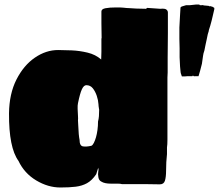

<svg xmlns="http://www.w3.org/2000/svg" viewBox="-20 -803 971 852"><path d="M248 29Q193 29 140.5 -2.5Q88 -34 62 -89Q19 -148 20 -300Q21 -387 53 -450Q85 -513 134.5 -547Q184 -581 238 -581Q263 -581 298 -579.5Q333 -578 368.5 -569.5Q404 -561 429 -539L430 -573V-633H431L430 -700V-752Q430 -763 448 -766.5Q466 -770 495 -770Q503 -770 511 -770Q519 -770 527 -769Q535 -768 541.5 -767.5Q548 -767 552 -767Q561 -766 585 -765Q609 -764 628 -764L633 -768L691 -764Q712 -766 718.5 -760.5Q725 -755 725 -747.5Q725 -740 725 -735Q725 -687 725 -655.5Q725 -624 724.5 -599.5Q724 -575 724 -548.5Q724 -522 724 -484V-481L723 -459V-241Q723 -207 723 -183.5Q723 -160 721 -149V-119Q719 -101 718 -83.5Q717 -66 717 -46Q717 -18 712 -1.5Q707 15 689 15L622 14H521Q515 12 502.5 12Q490 12 473 12Q444 12 430 3Q419 -2 416.5 -16.5Q414 -31 416 -41Q417 -45 417 -48.5Q417 -52 417 -53Q416 -54 416 -59L407 -30Q388 -2 366 10Q344 22 316 25.5Q288 29 248 29ZM385 -156Q391 -158 396.5 -169Q402 -180 406 -194Q410 -208 412.5 -226Q415 -244 415 -264Q418 -275 419 -287.5Q420 -300 420 -316L419 -322Q418 -328 417.5 -332.5Q417 -337 417 -340Q416 -358 409.5 -377.5Q403 -397 392 -411Q381 -425 363 -425Q352 -425 343.5 -407Q335 -389 326 -345Q324 -336 324.5 -320Q325 -304 326 -289.5Q327 -275 326 -269Q327 -259 327.5 -241.5Q328 -224 329.5 -208Q331 -192 333 -183Q333 -156 348 -153.5Q363 -151 385 -156ZM801 -464H787L782 -479L781 -487L779 -508L777 -549V-589L776 -630V-681L779 -737L781 -770L786 -774L806 -780H823L851 -783H864L867 -780H876L878 -781L879 -780H882L884 -779L906 -777L909 -775H911V-776H912L923 -773L931 -768V-762L924 -732L919 -711L913 -689L907 -670L906 -664L902 -651L897 -627L892 -604L887 -579L883 -566L881 -555L876 -520L868 -489L861 -465H843L841 -464L836 -468L834 -465H813Z"/></svg>

Font: Sigmar
Style: Regular
Weight: 400
Designer: Vernon Adams
Foundry: Vernon Adams
Version: Version 1.000; ttfautohint (v1.8.4.7-5d5b);gftools[0.9.24]